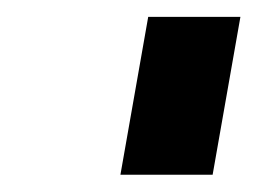

<svg xmlns="http://www.w3.org/2000/svg" viewBox="-20 -770 306 228"><path d="M265.5 -750 232.5 -562.5H123L156 -750Z"/></svg>

Font: Russisch Sans SemiBold
Style: Italic
Weight: 600
Width: 4
Italic angle: -10°
Designer: Michael Sharanda (font) & Cristiano Sobral (main changes)
Foundry: Michael Sharanda
Version: Version 2.00;September 8, 2020;FontCreator 13.0.0.2681 64-bi